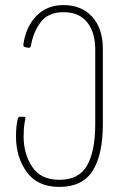

<svg xmlns="http://www.w3.org/2000/svg" viewBox="-20 -508 511 756"><path d="M43 30Q43 -12 50 -40Q52 -48 57 -48H75Q80 -48 80 -44Q80 -41 76.5 -21.5Q73 -2 73 30Q73 97 106.5 148.5Q140 200 214 200Q291 200 323 143.5Q355 87 355 -20V-313Q355 -380 323.5 -420Q292 -460 230 -460Q170 -460 140.5 -421Q111 -382 102 -329Q100 -318 91 -320L81 -322Q71 -323 72 -333Q82 -403 123.5 -445.5Q165 -488 230 -488Q301 -488 343 -442Q385 -396 385 -315V-20Q385 102 344.5 165Q304 228 214 228Q128 228 85.5 169.5Q43 111 43 30Z"/></svg>

Font: Barlow GEO Thin
Style: Regular
Weight: 100
Designer: Jeremy Tribby
Foundry: Tribby Type
Version: Version 1.408